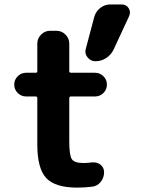

<svg xmlns="http://www.w3.org/2000/svg" viewBox="-20 -853 635 862"><path d="M408.2 -578.1Q386.7 -578.1 373 -595.7Q363.3 -607.4 363.3 -622.1Q363.3 -627.9 365.2 -633.8L403.3 -777.3Q410.2 -801.8 430.2 -817.4Q450.2 -833 475.6 -833H526.4Q546.9 -833 557.6 -816.4Q563.5 -806.6 563.5 -796.9Q563.5 -789.1 559.6 -780.3L490.2 -630.9Q478.5 -606.4 456.5 -592.3Q434.6 -578.1 408.2 -578.1ZM291 -533.2Q291 -526.4 298.8 -526.4H406.2Q428.7 -526.4 444.3 -510.7Q460 -495.1 460 -473.1Q460 -451.2 444.3 -435.5Q428.7 -419.9 406.2 -419.9H298.8Q291 -419.9 291 -412.1V-217.8Q291 -155.3 302.7 -138.2Q314.5 -121.1 354.5 -121.1Q373 -121.1 392.6 -124Q396.5 -124 400.4 -124Q417 -124 430.7 -114.3Q447.3 -100.6 447.3 -80.1Q447.3 -54.7 431.6 -35.6Q416 -16.6 391.6 -14.6Q359.4 -10.7 326.2 -10.7Q227.5 -10.7 187.5 -53.7Q147.5 -96.7 147.5 -204.1V-412.1Q147.5 -419.9 140.6 -419.9H97.7Q75.2 -419.9 59.6 -435.5Q43.9 -451.2 43.9 -473.1Q43.9 -495.1 59.6 -510.7Q75.2 -526.4 97.7 -526.4H140.6Q147.5 -526.4 147.5 -533.2V-657.2Q147.5 -680.7 164.6 -697.8Q181.6 -714.8 205.1 -714.8H233.4Q256.8 -714.8 273.9 -697.8Q291 -680.7 291 -657.2Z"/></svg>

Font: Gen Jyuu Gothic P Bold
Style: Bold
Weight: 700
Designer: [Source Han Sans]
Ryoko NISHIZUKA  (kana & ideographs); Paul D. Hunt (Latin, Greek & Cyrillic); Wenlong ZHANG  (bopomofo
Version: Version 1.002.20150607